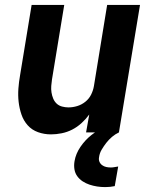

<svg xmlns="http://www.w3.org/2000/svg" viewBox="-20 -540 640 783"><path d="M188 8Q160 8 135 -1Q110 -10 93 -29Q76 -48 67.5 -73Q59 -98 56 -124.5Q53 -151 55 -178.5Q57 -206 62 -234L109 -520H242L192 -216Q190 -203 189 -189.5Q188 -176 190 -163Q192 -150 197 -138Q202 -126 211 -117.5Q220 -109 233 -105.5Q246 -102 259 -102Q277 -102 295 -107.5Q313 -113 328 -125Q343 -137 351.5 -154Q360 -171 363 -189L417 -520H551L465 0H331L344 -73Q330 -54 312.5 -38Q295 -22 274.5 -11.5Q254 -1 231.5 3.5Q209 8 188 8ZM409 223Q392 223 376 220.5Q360 218 345 213Q330 208 317 199.5Q304 191 295 178.5Q286 166 283.5 150Q281 134 284 117Q289 87 308 59Q327 31 353 10.5Q379 -10 409.5 -22.5Q440 -35 471 -39L465 0Q450 7 437 18Q424 29 413.5 42.5Q403 56 394.5 70.5Q386 85 384 101Q382 111 385.5 119.5Q389 128 396.5 133.5Q404 139 413 141Q422 143 432 143Q440 143 447 141.5Q454 140 462 139L448 219Q439 221 429 222Q419 223 409 223Z"/></svg>

Font: Iosevka SS04 XBd Ex
Style: Italic
Weight: 800
Width: 7
Italic angle: -9°
Monospace: yes
Designer: Belleve Invis
Foundry: Belleve Invis
Version: Version 19.0.0; ttfautohint (v1.8.4)